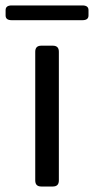

<svg xmlns="http://www.w3.org/2000/svg" viewBox="-59 -679 342 699"><path d="M-16.6 -605.5Q-38.6 -605.5 -38.6 -622.6V-642.1Q-38.6 -659.2 -16.6 -659.2H241.2Q263.2 -659.2 263.2 -642.1V-622.6Q263.2 -605.5 241.2 -605.5ZM91.3 0Q69.3 0 69.3 -22V-490.7Q69.3 -512.7 91.3 -512.7H133.3Q155.3 -512.7 155.3 -490.7V-22Q155.3 0 133.3 0Z"/></svg>

Font: Istok Web
Style: Regular
Weight: 400
Designer: Andrey V. Panov
Foundry: Andrey V. Panov
Version: Version 1.0.2g